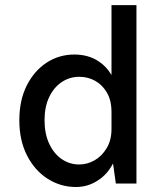

<svg xmlns="http://www.w3.org/2000/svg" viewBox="-20 -717 650 750"><path d="M415.5 -424V-697H513V0H432.5L421.5 -78.5Q399 -35.5 363.5 -13Q324.5 13.5 276.5 13.5Q216.5 13.5 166 -18.8Q115.5 -51 85.5 -109.8Q55.5 -168.5 55.5 -247.5Q55.5 -326 84.8 -383.5Q114 -441 162.5 -472.5Q211 -504 270.5 -504Q324.5 -504 364.5 -478Q395.5 -458 415.5 -424ZM415.5 -279.5Q415.5 -324.5 397.8 -355Q380 -385.5 351.8 -401.2Q323.5 -417 290 -417Q252 -417 221.2 -396.5Q190.5 -376 172.2 -338Q154 -300 154 -247.5Q154 -194.5 172.2 -155.5Q190.5 -116.5 221.2 -95.5Q252 -74.5 289.5 -74.5Q321 -74.5 349.8 -91Q378.5 -107.5 397 -138.8Q415.5 -170 415.5 -212.5Z"/></svg>

Font: Betinya Sans Medium
Style: Regular
Weight: 500
Designer: Jonathan Pinhorn
Version: Version 2.001;December 9, 2019;FontCreator 12.0.0.2547 64-bi